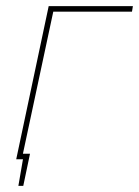

<svg xmlns="http://www.w3.org/2000/svg" viewBox="-20 -520 454 627"><path d="M48 -18 44 0H55L40 87H56L78 -18ZM139 -500 33 0H51L154 -482H411L414 -500Z"/></svg>

Font: Advent Pro Thin
Style: Italic
Weight: 250
Italic angle: -12°
Version: Version 3.000